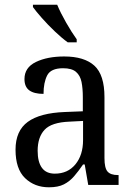

<svg xmlns="http://www.w3.org/2000/svg" viewBox="-20 -786 563 816"><path d="M188 10Q127 10 86.5 -29Q46 -68 46 -150Q46 -230 98 -268Q150 -306 256 -310L332 -313V-373Q332 -410 326.5 -437.5Q321 -465 303 -480.5Q285 -496 248 -496Q196 -496 180.5 -465.5Q165 -435 165 -387Q125 -387 104.5 -402Q84 -417 84 -450Q84 -499 132.5 -522.5Q181 -546 253 -546Q338 -546 381 -507Q424 -468 424 -373V-114Q424 -72 437 -57Q450 -42 481 -42H484V0H355L340 -87H333Q314 -59 295 -37Q276 -15 251.5 -2.5Q227 10 188 10ZM213 -48Q268 -48 300.5 -87.5Q333 -127 333 -191V-272L275 -269Q199 -266 169.5 -234.5Q140 -203 140 -145Q140 -98 158 -73Q176 -48 213 -48ZM268 -606Q243 -624 213 -652.5Q183 -681 157.5 -710Q132 -739 120 -756V-766H223Q237 -732 261 -690Q285 -648 306 -619V-606Z"/></svg>

Font: Noto Serif Myanmar SemiCondensed
Style: Regular
Weight: 400
Width: 4
Designer: Ben Mitchell and the Monotype Design Team
Foundry: Monotype Imaging Inc.
Version: Version 2.106; ttfautohint (v1.8.4.7-5d5b)